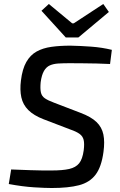

<svg xmlns="http://www.w3.org/2000/svg" viewBox="-20 -931 604 963"><path d="M333 -702Q384 -701 438 -697Q492 -693 541 -681L532 -610Q498 -612 464.5 -612.5Q431 -613 398 -613.5Q365 -614 330 -614Q298 -614 273 -612.5Q248 -611 230 -603Q212 -595 200.5 -575Q189 -555 184 -519Q181 -487 185 -468Q189 -449 205 -438Q221 -427 251 -416L384 -365Q437 -345 464 -319Q491 -293 498.5 -256.5Q506 -220 499 -169Q489 -94 459.5 -55Q430 -16 376.5 -2Q323 12 239 12Q207 12 150.5 8.5Q94 5 24 -8L36 -81Q95 -79 132 -77.5Q169 -76 194 -76Q219 -76 239 -76Q294 -76 327 -83.5Q360 -91 377 -112Q394 -133 400 -178Q404 -211 399.5 -229.5Q395 -248 379 -259.5Q363 -271 334 -281L198 -333Q149 -352 122 -379Q95 -406 87 -443Q79 -480 85 -527Q92 -585 112 -620Q132 -655 163.5 -672.5Q195 -690 237.5 -696Q280 -702 333 -702ZM498 -911 526 -871 373 -743H310L188 -877L225 -911L342 -814H350Z"/></svg>

Font: Exo 2 Medium
Style: Italic
Weight: 500
Italic angle: -8°
Designer: Natanael Gama
Foundry: Natanael Gama
Version: Version 2.010